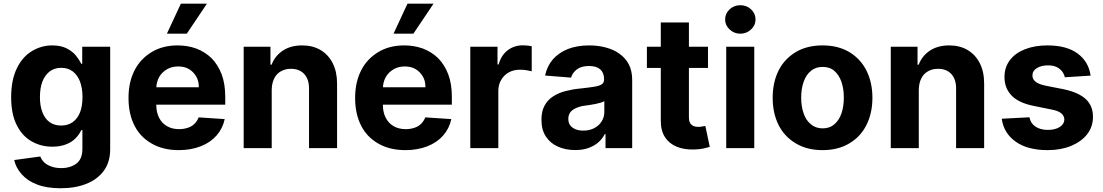

<svg xmlns="http://www.w3.org/2000/svg" viewBox="-20 -797 5935 1033"><path d="M306.2 215.8Q231 215.8 180.2 195.8Q128.9 176.8 97.2 141.1Q64.9 105 56.6 64L196.8 44.9Q203.1 61.5 216.8 75.7Q229 88.4 253.9 98.1Q277.8 107.4 309.6 107.4Q358.4 107.4 391.1 83Q423.3 59.1 423.3 3.4V-96.7H417Q406.7 -73.7 387.2 -53.7Q367.2 -32.7 335.9 -20.5Q303.7 -7.8 261.2 -7.8Q200.2 -7.8 149.9 -36.6Q99.1 -65.4 69.8 -124.5Q40 -183.6 40 -273.9Q40 -365.7 70.3 -428.7Q100.1 -490.7 150.9 -521.5Q201.7 -552.7 261.2 -552.7Q306.6 -552.7 337.9 -537.1Q368.7 -521.5 387.7 -499Q406.7 -475.1 417 -453.6H422.4V-545.4H572.8V5.4Q572.8 75.2 538.6 121.6Q503.9 168.9 444.8 191.9Q385.3 215.8 306.2 215.8ZM309.1 -121.6Q345.7 -121.6 371.6 -140.1Q397 -158.7 410.6 -192.4Q423.8 -226.6 423.8 -274.4Q423.8 -322.3 410.6 -357.9Q397.5 -392.6 371.6 -412.6Q346.2 -432.1 309.1 -432.1Q272.5 -432.1 246.6 -412.1Q220.2 -391.1 207.5 -356.4Q194.8 -321.8 194.8 -274.4Q194.8 -227.5 208 -193.4Q221.7 -158.2 246.6 -140.1Q272 -121.6 309.1 -121.6Z M941.9 10.7Q857.9 10.7 797.4 -23.9Q734.9 -59.1 703.6 -121.1Q671.4 -184.1 671.4 -270Q671.4 -354.5 703.6 -418Q734.9 -480 796.4 -517.1Q855.5 -552.7 935.5 -552.7Q989.3 -552.7 1036.6 -535.6Q1083.5 -517.6 1118.2 -483.9Q1152.3 -449.2 1172.4 -397.5Q1191.9 -346.2 1191.9 -275.4V-233.9H731.4V-327.6H1049.8Q1049.8 -361.8 1035.6 -385.7Q1020.5 -411.1 996.6 -425.3Q972.7 -439.5 938 -439.5Q904.3 -439.5 877.4 -423.8Q850.1 -407.2 835.9 -381.8Q821.8 -356 820.8 -322.8V-233.9Q820.8 -192.4 835.9 -163.6Q850.6 -134.3 878.4 -118.2Q906.2 -102.1 944.3 -102.1Q967.3 -102.1 990.2 -109.4Q1011.7 -116.2 1026.4 -130.9Q1041 -145.5 1048.8 -165.5L1189 -156.2Q1178.2 -106 1145.5 -68.4Q1112.8 -30.8 1061 -10.3Q1007.8 10.7 941.9 10.7ZM984.9 -615.7H877.9L953.1 -777.3H1093.3Z M1441.9 -315.4V0H1291V-545.4H1435.1V-449.2H1441.4Q1459.5 -496.6 1502 -524.9Q1544.4 -552.7 1605.5 -552.7Q1662.6 -552.7 1704.6 -527.8Q1747.1 -502.4 1770 -457Q1793.5 -411.1 1793.5 -347.2V0H1642.6V-320.3Q1643.1 -370.1 1616.7 -398.9Q1590.8 -426.8 1545.4 -426.8Q1514.6 -426.8 1491.7 -413.6Q1467.8 -400.4 1455.6 -375.5Q1442.9 -351.1 1441.9 -315.4Z M2161.1 10.7Q2077.1 10.7 2016.6 -23.9Q1954.1 -59.1 1922.9 -121.1Q1890.6 -184.1 1890.6 -270Q1890.6 -354.5 1922.9 -418Q1954.1 -480 2015.6 -517.1Q2074.7 -552.7 2154.8 -552.7Q2208.5 -552.7 2255.9 -535.6Q2302.7 -517.6 2337.4 -483.9Q2371.6 -449.2 2391.6 -397.5Q2411.1 -346.2 2411.1 -275.4V-233.9H1950.7V-327.6H2269Q2269 -361.8 2254.9 -385.7Q2239.7 -411.1 2215.8 -425.3Q2191.9 -439.5 2157.2 -439.5Q2123.5 -439.5 2096.7 -423.8Q2069.3 -407.2 2055.2 -381.8Q2041 -356 2040 -322.8V-233.9Q2040 -192.4 2055.2 -163.6Q2069.8 -134.3 2097.7 -118.2Q2125.5 -102.1 2163.6 -102.1Q2186.5 -102.1 2209.5 -109.4Q2231 -116.2 2245.6 -130.9Q2260.3 -145.5 2268.1 -165.5L2408.2 -156.2Q2397.5 -106 2364.7 -68.4Q2332 -30.8 2280.3 -10.3Q2227.1 10.7 2161.1 10.7ZM2204.1 -615.7H2097.2L2172.4 -777.3H2312.5Z M2661.1 0H2510.3V-545.4H2656.7V-450.2H2662.6Q2677.2 -501 2712.4 -527.3Q2747.1 -553.2 2793.5 -553.2Q2804.7 -553.2 2817.9 -551.8Q2833 -550.3 2840.8 -547.9V-413.6Q2829.6 -416.5 2811.5 -419.4Q2796.4 -421.9 2777.3 -421.9Q2743.2 -421.9 2717.8 -407.7Q2691.4 -393.1 2676.8 -367.7Q2661.1 -341.8 2661.1 -308.6Z M3074.2 10.3Q3022.9 10.3 2981.4 -8.3Q2940.4 -26.4 2917 -62.5Q2893.1 -98.1 2893.1 -152.3Q2893.1 -198.2 2909.7 -228.5Q2926.8 -259.8 2955.6 -278.3Q2985.4 -297.4 3021 -306.6Q3060.5 -316.9 3098.1 -320.3Q3152.3 -326.2 3174.8 -330.1Q3204.1 -334.5 3217.3 -343.3Q3230 -351.6 3230 -369.1V-371.6Q3230 -405.3 3209.5 -423.8Q3188.5 -441.9 3149.4 -441.9Q3108.4 -441.9 3084.5 -424.3Q3060.1 -405.8 3052.2 -379.4L2912.6 -390.6Q2923.8 -441.9 2954.1 -477.1Q2986.3 -513.7 3035.2 -533.2Q3084.5 -552.7 3149.9 -552.7Q3196.3 -552.7 3237.3 -542Q3280.8 -530.8 3311.5 -508.8Q3344.7 -485.4 3362.8 -451.7Q3381.3 -416 3381.3 -367.7V0H3237.8V-75.7H3233.9Q3220.7 -49.8 3198.7 -30.8Q3177.7 -12.2 3145.5 -0.5Q3115.2 10.3 3074.2 10.3ZM3117.7 -94.2Q3151.4 -94.2 3176.8 -107.4Q3201.7 -120.1 3216.8 -143.6Q3231.4 -166 3231.4 -194.8V-252.9Q3226.1 -249 3211.9 -244.6Q3196.3 -240.2 3184.6 -237.8Q3164.1 -233.9 3153.8 -232.4Q3145 -231 3126 -228.5Q3100.1 -225.1 3079.6 -215.8Q3058.6 -206.5 3048.8 -193.4Q3037.6 -178.2 3037.6 -157.2Q3037.6 -126.5 3060.5 -110.4Q3082 -94.2 3117.7 -94.2Z M3460.4 -545.4H3789.1V-431.6H3460.4ZM3535.2 -147.9V-676.3H3686.5V-167.5Q3686.5 -146 3692.9 -135.3Q3699.2 -124.5 3710.9 -119.1Q3721.2 -114.3 3737.3 -114.3Q3746.6 -114.3 3758.8 -116.7Q3762.7 -117.2 3767.8 -118.2Q3772.9 -119.1 3774.9 -119.1L3798.8 -6.8Q3794.4 -5.4 3767.1 1.5Q3746.6 6.3 3716.8 7.3Q3662.6 9.3 3621.6 -7.3Q3580.1 -24.4 3557.6 -59.1Q3534.7 -95.2 3535.2 -147.9Z M4038.1 0H3887.2V-545.4H4038.1ZM3962.9 -615.7Q3929.7 -615.7 3905.3 -638.7Q3881.3 -661.1 3881.3 -692.4Q3881.3 -724.1 3905.3 -746.6Q3929.2 -769 3962.9 -769Q3997.1 -769 4021 -746.6Q4044.9 -724.1 4044.9 -692.4Q4044.9 -661.1 4021 -638.7Q3996.6 -615.7 3962.9 -615.7Z M4405.3 10.7Q4322.3 10.7 4262.7 -24.9Q4201.2 -61 4169.4 -123.5Q4137.2 -187.5 4137.2 -270.5Q4137.2 -354.5 4169.4 -418.5Q4200.7 -480.5 4262.7 -517.6Q4322.8 -552.7 4405.3 -552.7Q4488.3 -552.7 4548.3 -517.6Q4609.4 -481 4641.1 -418.5Q4673.8 -354 4673.8 -270.5Q4673.8 -188 4641.1 -123.5Q4609.4 -60.5 4548.3 -24.9Q4488.8 10.7 4405.3 10.7ZM4469.2 -128.4Q4494.1 -149.4 4507.3 -187Q4520 -225.1 4520 -271.5Q4520 -318.4 4507.3 -356.4Q4494.1 -393.6 4469.2 -415.5Q4444.8 -437 4406.2 -437Q4367.7 -437 4342.8 -415.5Q4315.9 -393.1 4303.7 -356.4Q4290.5 -319.3 4290.5 -271.5Q4290.5 -224.6 4303.7 -187Q4315.9 -149.9 4342.8 -128.4Q4368.2 -106.4 4406.2 -106.4Q4444.3 -106.4 4469.2 -128.4Z M4923.3 -315.4V0H4772.5V-545.4H4916.5V-449.2H4922.9Q4940.9 -496.6 4983.4 -524.9Q5025.9 -552.7 5086.9 -552.7Q5144 -552.7 5186 -527.8Q5228.5 -502.4 5251.5 -457Q5274.9 -411.1 5274.9 -347.2V0H5124V-320.3Q5124.5 -370.1 5098.1 -398.9Q5072.3 -426.8 5026.9 -426.8Q4996.1 -426.8 4973.1 -413.6Q4949.2 -400.4 4937 -375.5Q4924.3 -351.1 4923.3 -315.4Z M5847.7 -390.1 5709 -381.3Q5705.1 -399.4 5693.8 -413.6Q5682.1 -428.2 5663.6 -437Q5645.5 -445.3 5618.2 -445.3Q5582.5 -445.3 5558.6 -430.7Q5534.7 -416 5534.7 -391.1Q5534.7 -371.6 5550.3 -358.4Q5566.9 -344.2 5603.5 -336.4L5702.6 -316.9Q5782.7 -299.8 5821.3 -264.2Q5860.4 -228 5860.4 -168.9Q5860.4 -114.7 5829.1 -74.7Q5798.3 -35.2 5743.2 -12.2Q5687.5 10.7 5617.2 10.7Q5508.3 10.7 5444.8 -34.7Q5380.4 -80.1 5369.6 -158.2L5518.6 -166Q5525.4 -132.3 5551.3 -115.7Q5577.6 -98.1 5617.7 -98.1Q5657.2 -98.1 5681.6 -113.8Q5705.6 -128.9 5706.5 -153.8Q5705.6 -174.8 5689 -188Q5671.9 -201.7 5636.2 -208L5542 -227.1Q5461.4 -243.2 5423.3 -282.2Q5384.3 -322.3 5384.3 -382.8Q5384.3 -434.6 5413.1 -473.1Q5441.9 -511.2 5493.7 -531.7Q5546.9 -552.7 5615.2 -552.7Q5719.2 -552.7 5778.3 -508.8Q5837.4 -464.8 5847.7 -390.1Z"/></svg>

Font: My Font
Style: Bold
Weight: 500
Designer: Rasmus Andersson
Foundry: rsms
Version: Version 0.001